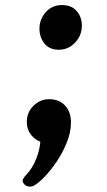

<svg xmlns="http://www.w3.org/2000/svg" viewBox="-20 -542 412 741"><path d="M83.5 -70.8Q83.5 -108.9 109.4 -134Q135.3 -159.2 169.9 -159.2Q208.5 -159.2 231.2 -134.5Q253.9 -109.9 253.9 -69.8Q253.9 -31.2 237.5 8.8Q221.2 48.8 197.5 83.5Q173.8 118.2 150.1 142.3Q126.5 166.5 110.8 174.3Q107.9 175.8 104.5 177Q101.1 178.2 97.2 178.2Q82.5 178.2 75 170.4Q67.4 162.6 67.4 155.8Q67.4 147 81.5 132.3Q104.5 108.9 120.4 69.3Q136.2 29.8 136.2 -11.7L168.9 10.7Q147 11.2 127.2 1Q107.4 -9.3 95.5 -27.8Q83.5 -46.4 83.5 -70.8ZM132.3 -431.6Q132.3 -467.3 156.5 -494.9Q180.7 -522.5 219.7 -522.5Q256.3 -522.5 276.1 -499.3Q295.9 -476.1 295.9 -442.9Q295.9 -405.3 270 -377.7Q244.1 -350.1 207.5 -350.1Q170.4 -350.1 151.4 -374.3Q132.3 -398.4 132.3 -431.6Z"/></svg>

Font: Gelasio SemiBold
Style: Italic
Weight: 600
Italic angle: -8.5°
Designer: Eben Sorkin
Foundry: Eben Sorkin
Version: Version 1.008